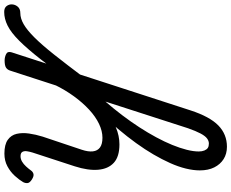

<svg xmlns="http://www.w3.org/2000/svg" viewBox="-288 -948 1076 893"><g transform="rotate(90 249.5 -501.0)"><path d="M-142 17Q-161 17 -169.5 5.5Q-178 -6 -177 -20.5Q-176 -35 -166 -46.5Q-156 -58 -137 -58Q-112 -58 -85 -73.5Q-58 -89 -23.5 -123.5Q11 -158 57 -216Q103 -274 166 -358Q177 -373 189.5 -368.5Q202 -364 206 -348.5Q210 -333 198 -315Q130 -219 80 -155Q30 -91 -8 -53Q-46 -15 -78 1Q-110 17 -142 17ZM517 16Q475 16 453 0.5Q431 -15 425 -41Q419 -67 423.5 -98.5Q428 -130 438 -162L499 -344Q509 -374 506.5 -395.5Q504 -417 488.5 -428.5Q473 -440 443 -440Q412 -440 378.5 -424Q345 -408 312.5 -378Q280 -348 250.5 -307.5Q221 -267 197 -218L187 -268Q215 -327 248 -373.5Q281 -420 318.5 -453Q356 -486 395 -502.5Q434 -519 474 -519Q531 -519 559.5 -493Q588 -467 592 -420Q596 -373 576 -311L512 -115Q508 -102 506 -89Q504 -76 509 -67.5Q514 -59 529 -59Q542 -59 554 -66Q566 -73 576.5 -84.5Q587 -96 595 -107Q601 -116 611 -119Q621 -122 637 -112Q653 -102 654 -91.5Q655 -81 649 -70Q639 -53 620.5 -32.5Q602 -12 576 2Q550 16 517 16ZM84 15Q68 15 54 8Q40 1 46 -18L316 -850Q345 -939 386 -979Q427 -1019 485 -1019Q518 -1019 542.5 -1003.5Q567 -988 581 -960Q595 -932 595 -893Q595 -863 586.5 -828Q578 -793 561 -755Q544 -717 521 -677.5Q498 -638 468 -596.5Q438 -555 402.5 -513Q367 -471 326 -429.5Q285 -388 240 -347L131 -11Q127 2 117 8.5Q107 15 84 15ZM275 -454Q308 -492 338 -531.5Q368 -571 394 -611Q420 -651 441 -690Q462 -729 476.5 -764.5Q491 -800 499 -831.5Q507 -863 507 -888Q507 -903 502.5 -914Q498 -925 490.5 -930Q483 -935 470 -935Q458 -935 446.5 -926.5Q435 -918 423.5 -896.5Q412 -875 399 -838Z"/></g></svg>

Font: Playwrite BE VLG
Style: Regular
Weight: 400
Designer: Veronika Burian, José Scaglione
Foundry: TypeTogether
Version: Version 1.002